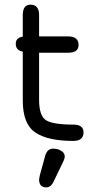

<svg xmlns="http://www.w3.org/2000/svg" viewBox="-20 -607 437 827"><path d="M212.9 170.9Q200.2 200.2 179.7 200.2Q148.4 200.2 148.4 166Q148.4 166 151.4 148.4L174.8 63.5Q183.6 33.2 209 33.2Q215.8 33.2 226.1 35.2Q236.3 37.1 247.6 45.4Q258.8 53.7 258.8 67.4Q258.8 76.2 252 89.8ZM148.4 -176.8Q148.4 -107.4 178.7 -88.9Q209 -70.3 295.9 -70.3Q339.8 -70.3 339.8 -37.1Q339.8 0 295.9 0Q185.5 0 131.8 -36.6Q78.1 -73.2 78.1 -173.8V-384.8Q47.9 -389.6 47.9 -418.9Q47.9 -444.3 78.1 -449.2V-542Q78.1 -586.9 111.3 -586.9Q148.4 -586.9 148.4 -542V-450.2H273.4Q318.4 -450.2 318.4 -413.1Q318.4 -379.9 273.4 -379.9H148.4Z"/></svg>

Font: Jura
Style: DemiBold
Weight: 600
Version: Version 2.4